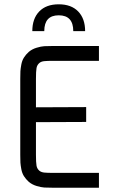

<svg xmlns="http://www.w3.org/2000/svg" viewBox="-20 -882 550 902"><path d="M379.9 -735.8H324.2Q324.2 -810.1 255.9 -810.1Q188 -810.1 188 -735.8H131.8Q131.8 -794.4 164.3 -828.1Q196.8 -861.8 255.9 -861.8Q314.9 -861.8 347.4 -828.1Q379.9 -794.4 379.9 -735.8ZM148.9 -377.9 384.8 -378.9V-309.1L148.9 -308.1V-154.8Q148.9 -118.7 151.6 -103.5Q154.3 -88.4 166 -79.1Q174.3 -72.8 187.7 -71.3Q201.2 -69.8 231.9 -69.8H444.8V0H231.9Q203.1 0 188 -1Q172.9 -2 151.9 -8.3Q130.9 -14.6 115.2 -27.8Q101.1 -40.5 92.3 -54.7Q83.5 -68.8 80.1 -87.4Q76.7 -106 75.9 -118.4Q75.2 -130.9 75.2 -154.8V-511.2Q75.2 -535.2 75.9 -547.6Q76.7 -560.1 80.1 -578.6Q83.5 -597.2 92.3 -611.3Q101.1 -625.5 115.2 -638.2Q130.9 -651.4 151.9 -657.7Q172.9 -664.1 188 -665Q203.1 -666 231.9 -666H444.8V-596.2H231.9Q201.2 -596.2 187.7 -594.7Q174.3 -593.3 166 -586.9Q154.3 -577.6 151.6 -562.5Q148.9 -547.4 148.9 -511.2Z"/></svg>

Font: Gidolinya
Style: Regular
Weight: 400
Version: Version 1.0.3